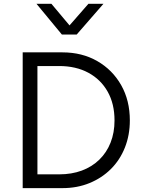

<svg xmlns="http://www.w3.org/2000/svg" viewBox="-20 -970 743 990"><path d="M97 0V-700H302Q403 -700 481.5 -655Q560 -610 604.8 -531Q649.5 -452 649.5 -349Q649.5 -273.5 624 -209.2Q598.5 -145 551.8 -98.5Q505 -52 441.5 -26Q378 0 302 0ZM173 -71H285Q349.5 -71 402 -90.5Q454.5 -110 492.2 -146.8Q530 -183.5 550.2 -234.8Q570.5 -286 570.5 -349Q570.5 -434.5 535.2 -497.2Q500 -560 435.8 -594.8Q371.5 -629.5 285 -629.5H173ZM299 -792 168 -950.5H245L338.5 -839L436 -950.5H513.5L375.5 -792Z"/></svg>

Font: Geologica Cursive ExtraLight
Style: Regular
Weight: 250
Designer: Sindre Bremnes, Frode Helland
Foundry: Monokrom Skriftforlag AS
Version: Version 1.010;gftools[0.9.28]